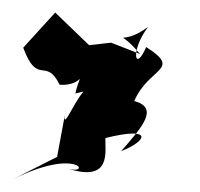

<svg xmlns="http://www.w3.org/2000/svg" viewBox="-35 -42 318 306"><path d="M98 104C81 123 60 179 71 127L56 208L-15 244C89 192 111 237 74 227C144 249 132 198 133 178C209 159 201 182 158 199C192 160 219 130 179 119C202 65 256 70 198 33C180 75 172 39 201 1C153 36 149 -3 188 44L142 26L107 30L53 -22L2 34C25 96 38 48 60 93C99 96 96 63 85 107Z"/></svg>

Font: Asimov Aggro
Style: CondIt
Weight: 500
Designer: Google
Version: Version 2.000980; 2014